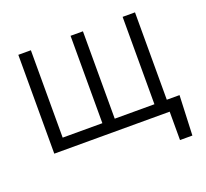

<svg xmlns="http://www.w3.org/2000/svg" viewBox="-118 -673 1040 968"><g transform="rotate(-20 402.0 -188.5)"><path d="M756.8 152.3H690.4V0H71.3V-530.3H138.7V-61.5H351.6V-530.3H418V-61.5H630.9V-530.3H697.3V-61.5H765.6Z"/></g></svg>

Font: Pretendard GOV Light
Style: Regular
Weight: 300
Designer: Base glyphs from Inter by Rasmus Andersson; Hangeul glyphs from Noto Sans CJK(Source Han Sans) by Jang Soo-young and Kan
Foundry: Kil Hyung-jin
Version: Version 1.309